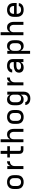

<svg xmlns="http://www.w3.org/2000/svg" viewBox="2576 -3351 998 6190"><g transform="rotate(-90 3075.0 -256.0)"><path d="M300 8Q270 8 241 3Q212 -2 185 -15Q158 -28 136.5 -48.5Q115 -69 101.5 -95.5Q88 -122 82.5 -151Q77 -180 77 -210V-310Q77 -340 82.5 -369Q88 -398 101.5 -424.5Q115 -451 136.5 -471.5Q158 -492 185 -505Q212 -518 241 -523Q270 -528 300 -528Q330 -528 359 -523Q388 -518 415 -505Q442 -492 463.5 -471.5Q485 -451 498.5 -424.5Q512 -398 517.5 -369Q523 -340 523 -310V-210Q523 -180 517.5 -151Q512 -122 498.5 -95.5Q485 -69 463.5 -48.5Q442 -28 415 -15Q388 -2 359 3Q330 8 300 8ZM300 -76Q318 -76 335 -79.5Q352 -83 367.5 -91.5Q383 -100 395 -113Q407 -126 414 -142Q421 -158 424 -175Q427 -192 427 -210V-310Q427 -328 424 -345Q421 -362 414 -378Q407 -394 395 -407Q383 -420 367.5 -428.5Q352 -437 335 -440.5Q318 -444 300 -444Q282 -444 265 -440.5Q248 -437 232.5 -428.5Q217 -420 205 -407Q193 -394 186 -378Q179 -362 176 -345Q173 -328 173 -310V-210Q173 -192 176 -175Q179 -158 186 -142Q193 -126 205 -113Q217 -100 232.5 -91.5Q248 -83 265 -79.5Q282 -76 300 -76Z M720 0V-520H816V-412Q822 -428 830 -443.5Q838 -459 849 -472.5Q860 -486 874 -497Q888 -508 903.5 -515.5Q919 -523 936.5 -525.5Q954 -528 971 -528V-436Q950 -436 929 -432Q908 -428 889.5 -418.5Q871 -409 856 -393Q841 -377 832 -358Q823 -339 819.5 -318Q816 -297 816 -276V0Z M1344 0Q1326 0 1308 -3Q1290 -6 1274 -14Q1258 -22 1245 -35Q1232 -48 1224 -64Q1216 -80 1213 -98Q1210 -116 1210 -134V-436H1093V-520H1210V-735H1306V-520H1457V-436H1306V-134Q1306 -125 1307.5 -116Q1309 -107 1314 -99.5Q1319 -92 1327 -88Q1335 -84 1344 -84H1457V0Z M1585 0V-735H1681V-428Q1691 -450 1706.5 -470Q1722 -490 1743 -503.5Q1764 -517 1788.5 -522.5Q1813 -528 1837 -528Q1864 -528 1890 -521.5Q1916 -515 1937.5 -499.5Q1959 -484 1974.5 -461.5Q1990 -439 1999 -414Q2008 -389 2011.5 -363Q2015 -337 2015 -310V0H1919V-310Q1919 -327 1916.5 -344Q1914 -361 1907.5 -376.5Q1901 -392 1890.5 -405.5Q1880 -419 1865.5 -428Q1851 -437 1834 -440.5Q1817 -444 1800 -444Q1783 -444 1766 -440.5Q1749 -437 1734.5 -428Q1720 -419 1709.5 -405.5Q1699 -392 1692.5 -376.5Q1686 -361 1683.5 -344Q1681 -327 1681 -310V0Z M2400 8Q2370 8 2341 3Q2312 -2 2285 -15Q2258 -28 2236.5 -48.5Q2215 -69 2201.5 -95.5Q2188 -122 2182.5 -151Q2177 -180 2177 -210V-310Q2177 -340 2182.5 -369Q2188 -398 2201.5 -424.5Q2215 -451 2236.5 -471.5Q2258 -492 2285 -505Q2312 -518 2341 -523Q2370 -528 2400 -528Q2430 -528 2459 -523Q2488 -518 2515 -505Q2542 -492 2563.5 -471.5Q2585 -451 2598.5 -424.5Q2612 -398 2617.5 -369Q2623 -340 2623 -310V-210Q2623 -180 2617.5 -151Q2612 -122 2598.5 -95.5Q2585 -69 2563.5 -48.5Q2542 -28 2515 -15Q2488 -2 2459 3Q2430 8 2400 8ZM2400 -76Q2418 -76 2435 -79.5Q2452 -83 2467.5 -91.5Q2483 -100 2495 -113Q2507 -126 2514 -142Q2521 -158 2524 -175Q2527 -192 2527 -210V-310Q2527 -328 2524 -345Q2521 -362 2514 -378Q2507 -394 2495 -407Q2483 -420 2467.5 -428.5Q2452 -437 2435 -440.5Q2418 -444 2400 -444Q2382 -444 2365 -440.5Q2348 -437 2332.5 -428.5Q2317 -420 2305 -407Q2293 -394 2286 -378Q2279 -362 2276 -345Q2273 -328 2273 -310V-210Q2273 -192 2276 -175Q2279 -158 2286 -142Q2293 -126 2305 -113Q2317 -100 2332.5 -91.5Q2348 -83 2365 -79.5Q2382 -76 2400 -76Z M2996 223Q2971 223 2946.5 220Q2922 217 2898.5 208.5Q2875 200 2854 186Q2833 172 2817.5 152.5Q2802 133 2793.5 109Q2785 85 2783 60H2879Q2880 80 2891.5 96.5Q2903 113 2920.5 122.5Q2938 132 2957.5 135.5Q2977 139 2996 139Q3014 139 3031 135.5Q3048 132 3062.5 123.5Q3077 115 3088.5 101.5Q3100 88 3107 72Q3114 56 3116.5 39Q3119 22 3119 5V-92Q3109 -69 3093.5 -49.5Q3078 -30 3057 -16.5Q3036 -3 3011.5 2.5Q2987 8 2962 8Q2935 8 2908 1.5Q2881 -5 2859 -20Q2837 -35 2820.5 -57Q2804 -79 2794.5 -104Q2785 -129 2781 -156Q2777 -183 2777 -210V-310Q2777 -337 2781 -364Q2785 -391 2794.5 -416Q2804 -441 2820.5 -463Q2837 -485 2859 -500Q2881 -515 2908 -521.5Q2935 -528 2962 -528Q2987 -528 3011.5 -522.5Q3036 -517 3057 -503.5Q3078 -490 3093.5 -470.5Q3109 -451 3119 -428V-520H3215V5Q3215 34 3209.5 63Q3204 92 3191 118.5Q3178 145 3157 166Q3136 187 3110 200Q3084 213 3055 218Q3026 223 2996 223ZM2999 -76Q3016 -76 3033 -79.5Q3050 -83 3064.5 -92Q3079 -101 3090 -114.5Q3101 -128 3107.5 -143.5Q3114 -159 3116.5 -176Q3119 -193 3119 -210V-310Q3119 -327 3116.5 -344Q3114 -361 3107.5 -376.5Q3101 -392 3090 -405.5Q3079 -419 3064.5 -428Q3050 -437 3033 -440.5Q3016 -444 2999 -444Q2982 -444 2964.5 -440.5Q2947 -437 2932 -428.5Q2917 -420 2905 -407Q2893 -394 2886 -378Q2879 -362 2876 -344.5Q2873 -327 2873 -310V-210Q2873 -193 2876 -175.5Q2879 -158 2886 -142Q2893 -126 2905 -113Q2917 -100 2932 -91.5Q2947 -83 2964.5 -79.5Q2982 -76 2999 -76Z M3420 0V-520H3516V-412Q3522 -428 3530 -443.5Q3538 -459 3549 -472.5Q3560 -486 3574 -497Q3588 -508 3603.5 -515.5Q3619 -523 3636.5 -525.5Q3654 -528 3671 -528V-436Q3650 -436 3629 -432Q3608 -428 3589.5 -418.5Q3571 -409 3556 -393Q3541 -377 3532 -358Q3523 -339 3519.5 -318Q3516 -297 3516 -276V0Z M3997 8Q3976 8 3954.5 5Q3933 2 3913 -6Q3893 -14 3876 -28Q3859 -42 3848 -60Q3837 -78 3832 -99Q3827 -120 3827 -142Q3827 -170 3836 -197Q3845 -224 3864 -244.5Q3883 -265 3908.5 -278Q3934 -291 3961 -298.5Q3988 -306 4015.5 -308.5Q4043 -311 4071 -311H4169V-348Q4169 -370 4159.5 -390.5Q4150 -411 4132 -423Q4114 -435 4092 -439.5Q4070 -444 4048 -444Q4028 -444 4008 -440.5Q3988 -437 3970 -427Q3952 -417 3940.5 -399.5Q3929 -382 3929 -362H3833Q3833 -387 3841.5 -412Q3850 -437 3865.5 -457Q3881 -477 3902.5 -491Q3924 -505 3948 -513.5Q3972 -522 3997.5 -525Q4023 -528 4048 -528Q4075 -528 4101.5 -524.5Q4128 -521 4153 -512Q4178 -503 4200 -487Q4222 -471 4237 -449Q4252 -427 4258.5 -401Q4265 -375 4265 -348V0H4169V-87Q4157 -63 4139 -44.5Q4121 -26 4097.5 -14Q4074 -2 4048.5 3Q4023 8 3997 8ZM4034 -76Q4059 -76 4083.5 -81.5Q4108 -87 4128 -102Q4148 -117 4158.5 -140.5Q4169 -164 4169 -189V-228H4071Q4056 -228 4040.5 -227Q4025 -226 4010 -223Q3995 -220 3980 -215.5Q3965 -211 3952 -203Q3939 -195 3931 -181Q3923 -167 3923 -152Q3923 -133 3933.5 -116.5Q3944 -100 3960.5 -91Q3977 -82 3996 -79Q4015 -76 4034 -76Z M4435 215V-520H4531V-428Q4541 -451 4556.5 -470.5Q4572 -490 4593 -503.5Q4614 -517 4638.5 -522.5Q4663 -528 4688 -528Q4715 -528 4742 -521.5Q4769 -515 4791 -500Q4813 -485 4829.5 -463Q4846 -441 4855.5 -416Q4865 -391 4869 -364Q4873 -337 4873 -310V-210Q4873 -183 4869 -156Q4865 -129 4855.5 -104Q4846 -79 4829.5 -57Q4813 -35 4791 -20Q4769 -5 4742 1.5Q4715 8 4688 8Q4663 8 4638.5 2.5Q4614 -3 4593 -16.5Q4572 -30 4556.5 -49.5Q4541 -69 4531 -92V215ZM4651 -76Q4668 -76 4685.5 -79.5Q4703 -83 4718 -91.5Q4733 -100 4745 -113Q4757 -126 4764 -142Q4771 -158 4774 -175.5Q4777 -193 4777 -210V-310Q4777 -327 4774 -344.5Q4771 -362 4764 -378Q4757 -394 4745 -407Q4733 -420 4718 -428.5Q4703 -437 4685.5 -440.5Q4668 -444 4651 -444Q4634 -444 4617 -440.5Q4600 -437 4585.5 -428Q4571 -419 4560 -405.5Q4549 -392 4542.5 -376.5Q4536 -361 4533.5 -344Q4531 -327 4531 -310V-210Q4531 -193 4533.5 -176Q4536 -159 4542.5 -143.5Q4549 -128 4560 -114.5Q4571 -101 4585.5 -92Q4600 -83 4617 -79.5Q4634 -76 4651 -76Z M5035 0V-735H5131V-428Q5141 -450 5156.5 -470Q5172 -490 5193 -503.5Q5214 -517 5238.5 -522.5Q5263 -528 5287 -528Q5314 -528 5340 -521.5Q5366 -515 5387.5 -499.5Q5409 -484 5424.5 -461.5Q5440 -439 5449 -414Q5458 -389 5461.5 -363Q5465 -337 5465 -310V0H5369V-310Q5369 -327 5366.5 -344Q5364 -361 5357.5 -376.5Q5351 -392 5340.5 -405.5Q5330 -419 5315.5 -428Q5301 -437 5284 -440.5Q5267 -444 5250 -444Q5233 -444 5216 -440.5Q5199 -437 5184.5 -428Q5170 -419 5159.5 -405.5Q5149 -392 5142.5 -376.5Q5136 -361 5133.5 -344Q5131 -327 5131 -310V0Z M5853 8Q5823 8 5793.5 3Q5764 -2 5737 -14.5Q5710 -27 5688 -48Q5666 -69 5652 -95Q5638 -121 5632.5 -150.5Q5627 -180 5627 -210V-310Q5627 -340 5632.5 -369Q5638 -398 5651.5 -424.5Q5665 -451 5686.5 -471.5Q5708 -492 5735 -505Q5762 -518 5791 -523Q5820 -528 5850 -528Q5880 -528 5909 -523Q5938 -518 5965 -505Q5992 -492 6013.5 -471.5Q6035 -451 6048.5 -424.5Q6062 -398 6067.5 -369Q6073 -340 6073 -310V-218H5723V-210Q5723 -192 5726 -174.5Q5729 -157 5736.5 -141Q5744 -125 5756.5 -112Q5769 -99 5784.5 -90.5Q5800 -82 5817.5 -79Q5835 -76 5853 -76Q5872 -76 5891.5 -79Q5911 -82 5929 -90Q5947 -98 5960 -114Q5973 -130 5975 -149H6071Q6069 -124 6059.5 -100.5Q6050 -77 6033.5 -58.5Q6017 -40 5996 -26.5Q5975 -13 5951 -5.5Q5927 2 5902 5Q5877 8 5853 8ZM5723 -302H5977V-310Q5977 -328 5974 -345Q5971 -362 5964 -378Q5957 -394 5945 -407Q5933 -420 5917.5 -428.5Q5902 -437 5885 -440.5Q5868 -444 5850 -444Q5832 -444 5815 -440.5Q5798 -437 5782.5 -428.5Q5767 -420 5755 -407Q5743 -394 5736 -378Q5729 -362 5726 -345Q5723 -328 5723 -310Z"/></g></svg>

Font: Iosevka Aile Medium
Style: Regular
Weight: 500
Designer: Belleve Invis
Foundry: Belleve Invis
Version: Version 27.3.5; ttfautohint (v1.8.4)